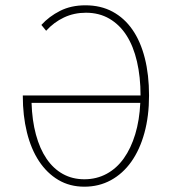

<svg xmlns="http://www.w3.org/2000/svg" viewBox="-20 -692 640 724"><path d="M298 12Q243 12 200 -13.5Q157 -39 127 -84.5Q97 -130 81.5 -193Q66 -256 66 -330V-332H510Q510 -402 496.5 -460Q483 -518 457 -558.5Q431 -599 392.5 -621.5Q354 -644 304 -644Q259 -644 221 -626Q183 -608 154 -576L136 -598Q165 -630 206.5 -651Q248 -672 302 -672Q360 -672 404.5 -648Q449 -624 479.5 -580Q510 -536 526 -473Q542 -410 542 -332Q542 -254 524.5 -190.5Q507 -127 475 -82Q443 -37 398 -12.5Q353 12 298 12ZM298 -16Q344 -16 382 -36.5Q420 -57 447 -95Q474 -133 490 -186Q506 -239 509 -304H99Q101 -238 115.5 -184.5Q130 -131 155.5 -93.5Q181 -56 217 -36Q253 -16 298 -16Z"/></svg>

Font: Source Code Pro ExtraLight
Style: Regular
Weight: 200
Monospace: yes
Designer: Paul D. Hunt, Teo Tuominen
Foundry: Adobe Systems Incorporated
Version: Version 2.030;PS 1.000;hotconv 16.6.51;makeotf.lib2.5.65220